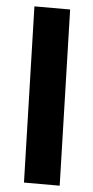

<svg xmlns="http://www.w3.org/2000/svg" viewBox="-54 -781 395 814"><g transform="rotate(5 144.0 -374.0)"><path d="M80 0 59 -748H211L232 0Z"/></g></svg>

Font: Noto Sans Arabic ExtCond ExtBd
Style: Regular
Weight: 800
Width: 2
Designer: Monotype Design Team, Nadine Chahine, Nizar Qandah and Khaled Hosny
Foundry: Monotype Imaging Inc.
Version: Version 2.012; ttfautohint (v1.8.4.7-5d5b)